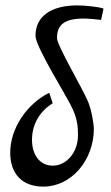

<svg xmlns="http://www.w3.org/2000/svg" viewBox="-20 -693 411 714"><path d="M265 -673C169 -672 112 -632 112 -560C112 -518 228 -337 251 -286C269 -245 270 -217 270 -190C270 -127 228 -77 176 -77C129 -77 99 -116 99 -173C99 -232 129 -280 176 -309L163 -348C81 -307 18 -217 18 -125C18 -46 63 1 141 1C246 1 329 -98 329 -214C329 -232 320 -286 307 -316C286 -366 192 -524 192 -551C192 -600 218 -624 292 -624C307 -624 342 -621 356 -619L365 -661C352 -667 296 -673 265 -673Z"/></svg>

Font: Marck Script
Style: Regular
Weight: 400
Designer: Denis Masharov, Marck Fogel
Foundry: Denis Masharov
Version: Version 1.002